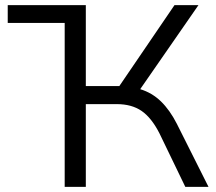

<svg xmlns="http://www.w3.org/2000/svg" viewBox="-20 -725 840 745"><path d="M231 0V-636H10V-705H313V-391H443L657 -705H750L524 -379Q570 -365 604.5 -331.5Q639 -298 666 -245L789 0H699L599 -207Q568 -268 529.5 -294.5Q491 -321 433 -321H313V0Z"/></svg>

Font: Winston
Style: Regular
Weight: 400
Designer: Original fonts by Vernon Adams / Changes by Cristiano Sobral
Foundry: Original fonts by Vernon Adams / Changes by Cristiano Sobral
Version: Version 2.503;July 17, 2020;FontCreator 13.0.0.2655 64-bit